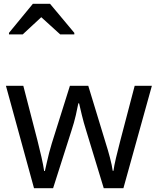

<svg xmlns="http://www.w3.org/2000/svg" viewBox="-20 -986 826 1005"><path d="M431 -303Q418 -344 408.5 -383.5Q399 -423 394 -445H390Q386 -423 377 -383.5Q368 -344 354 -302L258 -1H158L11 -537H102L176 -251Q187 -208 197 -164Q207 -120 211 -91H215Q219 -108 224.5 -133Q230 -158 237 -185.5Q244 -213 251 -235L346 -537H442L534 -235Q545 -201 555.5 -161Q566 -121 570 -92H574Q577 -117 587.5 -161Q598 -205 610 -251L685 -537H775L626 -1H523ZM27 -806V-814L152 -966H242L369 -814V-806H295L196 -896L99 -806Z"/></svg>

Font: Noto Sans Tifinagh Ahaggar
Style: Regular
Weight: 400
Designer: JamraPatel
Foundry: JamraPatel LLC
Version: Version 2.006; ttfautohint (v1.8.4.7-5d5b)